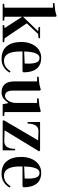

<svg xmlns="http://www.w3.org/2000/svg" viewBox="857 -1604 762 2516"><g transform="rotate(90 1238.0 -346.0)"><path d="M20 -678.2 122.1 -689 190.9 -707 199.7 -692.9V-24.9L250 -20V0H29.8V-20L80.1 -24.9V-659.2L21 -658.2ZM199.7 -254.9V-267.1L389.6 -464.8L335 -470.2V-490.2H481V-470.2L425.8 -464.8L285.6 -315.9L481.9 -24.9L532.7 -20V0H309.1V-20L348.6 -24.9Z M529.8 -245.1Q529.8 -283.2 537.1 -319.6Q544.4 -356 561 -389.6Q577.6 -423.3 601.6 -448.7Q625.5 -474.1 660.9 -489.5Q696.3 -504.9 739.3 -504.9Q779.8 -504.9 812 -493.4Q844.2 -481.9 865.7 -461.4Q887.2 -440.9 901.4 -411.4Q915.5 -381.8 921.6 -347.4Q927.7 -313 927.7 -272L914.6 -259.8H654.8V-230Q654.8 -17.1 775.9 -17.1Q861.8 -17.1 913.1 -103L932.1 -91.3Q869.1 14.6 752.9 14.6Q640.6 14.6 585.2 -54.7Q529.8 -124 529.8 -245.1ZM654.8 -281.7 812.5 -288.1Q814 -313 814 -335.9Q814 -406.7 797.1 -444.8Q780.3 -482.9 741.2 -482.9Q717.8 -482.9 700.9 -467.5Q684.1 -452.1 674.8 -423.3Q665.5 -394.5 660.9 -360.6Q656.2 -326.7 654.8 -281.7Z M986.8 -451.2V-471.2L1088.9 -481.9L1157.7 -500L1167 -485.8V-133.3Q1167 -104.5 1173.1 -84Q1179.2 -63.5 1186.8 -53.5Q1194.3 -43.5 1205.8 -37.8Q1217.3 -32.2 1223.6 -31.5Q1230 -30.8 1237.8 -30.8Q1272 -30.8 1300.5 -74Q1329.1 -117.2 1329.1 -180.2V-451.2H1269V-471.2L1371.1 -481.9L1439.9 -500L1448.7 -485.8V-24.9L1499 -20V0H1345.7L1331.1 -75.2H1329.1Q1316.4 -56.6 1305.2 -43.7Q1293.9 -30.8 1276.9 -15.9Q1259.8 -1 1237.5 6.8Q1215.3 14.6 1189.9 14.6Q1172.4 14.6 1155.8 11.7Q1139.2 8.8 1118.4 -1.2Q1097.7 -11.2 1082.8 -28.1Q1067.9 -44.9 1057.4 -75.4Q1046.9 -106 1046.9 -147V-451.2Z M1555.2 -14.2 1819.8 -464.8 1701.2 -469.2H1696.3Q1675.3 -469.2 1658.2 -461.4Q1639.6 -452.1 1628.7 -438Q1617.7 -423.8 1610.8 -403.8Q1604 -383.8 1601.6 -365.5Q1599.1 -347.2 1599.1 -327.1H1579.1V-490.2H1953.6L1962.9 -476.1L1688 -25.4L1827.1 -21H1832Q1854.5 -21.5 1872.1 -29.3Q1891.6 -38.1 1902.1 -52.2Q1912.6 -66.4 1919.4 -86.7Q1926.3 -106.9 1928.2 -124.8Q1930.2 -142.6 1930.2 -163.1H1950.2V0H1564Z M2036.1 -245.1Q2036.1 -283.2 2043.5 -319.6Q2050.8 -356 2067.4 -389.6Q2084 -423.3 2107.9 -448.7Q2131.8 -474.1 2167.2 -489.5Q2202.6 -504.9 2245.6 -504.9Q2286.1 -504.9 2318.4 -493.4Q2350.6 -481.9 2372.1 -461.4Q2393.6 -440.9 2407.7 -411.4Q2421.9 -381.8 2428 -347.4Q2434.1 -313 2434.1 -272L2420.9 -259.8H2161.1V-230Q2161.1 -17.1 2282.2 -17.1Q2368.2 -17.1 2419.4 -103L2438.5 -91.3Q2375.5 14.6 2259.3 14.6Q2147 14.6 2091.6 -54.7Q2036.1 -124 2036.1 -245.1ZM2161.1 -281.7 2318.8 -288.1Q2320.3 -313 2320.3 -335.9Q2320.3 -406.7 2303.5 -444.8Q2286.6 -482.9 2247.6 -482.9Q2224.1 -482.9 2207.3 -467.5Q2190.4 -452.1 2181.2 -423.3Q2171.9 -394.5 2167.2 -360.6Q2162.6 -326.7 2161.1 -281.7Z"/></g></svg>

Font: Vidaloka
Style: Regular
Weight: 400
Designer: Cyreal (www.cyreal.org)
Foundry: Cyreal (www.cyreal.org)
Version: Version 1.011